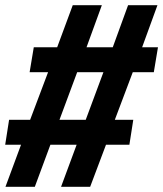

<svg xmlns="http://www.w3.org/2000/svg" viewBox="-59 -737 628 739"><path d="M-38 -18 22 -180H-39L-24 -276H57L126 -459H55L71 -555H161L221 -717H333L274 -555H375L434 -717H547L488 -555H549L533 -459H452L383 -276H454L439 -180H349L288 -18H176L236 -180H135L75 -18ZM271 -276 339 -459H238L170 -276Z"/></svg>

Font: Iosevka SS18
Style: Bold Italic
Weight: 700
Italic angle: -9°
Monospace: yes
Designer: Belleve Invis
Foundry: Belleve Invis
Version: Version 25.1.1; ttfautohint (v1.8.4)